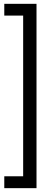

<svg xmlns="http://www.w3.org/2000/svg" viewBox="-20 -832 292 1004"><path d="M2.4 -812H170.9V151.9H2.4V89.8H101.1V-750.5H2.4Z"/></svg>

Font: Vazirmatn UI FD Light
Style: Regular
Weight: 300
Designer: Saber Rastikerdar
Foundry: Saber Rastikerdar
Version: Version 33.003